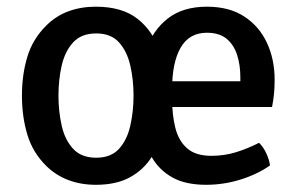

<svg xmlns="http://www.w3.org/2000/svg" viewBox="-20 -526 870 560"><path d="M465 -247Q465 -197.5 455.2 -151Q445.5 -104.5 422 -67.5Q398.5 -30.5 358.8 -8.8Q319 13 259.5 13Q216 13 179.5 -0.8Q143 -14.5 115 -42Q75.5 -81 59.8 -133.2Q44 -185.5 44 -247Q44 -308.5 59.8 -360.5Q75.5 -412.5 115 -451.5Q143 -479.5 179.5 -493Q216 -506.5 259.5 -506.5Q336 -506.5 381 -471.2Q426 -436 445.5 -377Q465 -318 465 -247ZM150.5 -247Q150.5 -201 160 -159.2Q169.5 -117.5 193.5 -91.8Q217.5 -66 260.5 -66Q303.5 -66 327 -91.8Q350.5 -117.5 360 -159.2Q369.5 -201 369.5 -247Q369.5 -293.5 360 -335Q350.5 -376.5 327 -402.5Q303.5 -428.5 260.5 -428.5Q217.5 -428.5 193.5 -402.5Q169.5 -376.5 160 -335Q150.5 -293.5 150.5 -247ZM440 -214V-289H681V-301Q681 -336.5 671.5 -366Q662 -395.5 640.8 -413Q619.5 -430.5 583.5 -430.5Q532 -430.5 507 -387.2Q482 -344 482 -266.5V-237.5Q482 -190.5 491.5 -152.8Q501 -115 526 -93.2Q551 -71.5 596.5 -71.5Q634.5 -71.5 669 -82.2Q703.5 -93 735.5 -109.5Q748.5 -97 757 -78.2Q765.5 -59.5 767.5 -43.5Q731.5 -18 682.2 -2.5Q633 13 581 13Q521.5 13 483.2 -8.2Q445 -29.5 423.5 -66.2Q402 -103 393.5 -149.5Q385 -196 385 -246.5Q385 -321 405.5 -379.8Q426 -438.5 470 -472.5Q514 -506.5 583.5 -506.5Q648.5 -506.5 692.2 -478Q736 -449.5 758.5 -401.2Q781 -353 781 -293.5Q781 -269.5 779.2 -252.2Q777.5 -235 773.5 -214Z"/></svg>

Font: Signika
Style: Regular
Weight: 400
Designer: Anna Giedry
Foundry: Anna Giedry
Version: Version 2.001